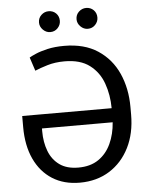

<svg xmlns="http://www.w3.org/2000/svg" viewBox="-61 -982 815 1042"><g transform="rotate(-5 346.0 -461.0)"><path d="M311.1 -737.2Q420.5 -737.2 493.8 -688.9Q567.1 -640.6 603.9 -558.6Q640.6 -476.6 640.6 -375V-333.8Q640.6 -232.2 601.9 -154.8Q563.2 -77.4 493.6 -33.7Q424 9.9 331.7 9.9Q245 9.9 182.2 -30Q119.3 -70 85.2 -143.3Q51.1 -216.6 51.1 -316.8V-377.8H538.4Q538 -450.3 515.6 -513.1Q493.3 -576 442.3 -614.7Q391.3 -653.4 305.4 -653.4Q254.3 -653.4 212.2 -640.8Q170.1 -628.2 143.5 -616.5L119.3 -690.3Q129.3 -696.7 155 -707.9Q180.8 -719.1 220.3 -728.2Q259.9 -737.2 311.1 -737.2ZM537.3 -301.1H152V-285.5Q152 -225.9 170.5 -177.6Q188.9 -129.3 228.3 -100.9Q267.8 -72.4 331 -72.4Q396.7 -72.4 440.7 -102.6Q484.7 -132.8 508.7 -184.7Q532.7 -236.5 537.3 -301.1ZM242.9 -818.2Q220.5 -818.2 203.3 -835.4Q186.1 -852.6 186.1 -875Q186.1 -899.5 203.3 -915.7Q220.5 -931.8 242.9 -931.8Q267.4 -931.8 283.6 -915.7Q299.7 -899.5 299.7 -875Q299.7 -852.6 283.6 -835.4Q267.4 -818.2 242.9 -818.2ZM447.4 -818.2Q425.1 -818.2 407.8 -835.4Q390.6 -852.6 390.6 -875Q390.6 -899.5 407.8 -915.7Q425.1 -931.8 447.4 -931.8Q471.9 -931.8 488.1 -915.7Q504.3 -899.5 504.3 -875Q504.3 -852.6 488.1 -835.4Q471.9 -818.2 447.4 -818.2Z"/></g></svg>

Font: Inter Zeller
Style: Regular
Weight: 400
Designer: Rasmus Andersson; Joe Bland
Foundry: zeller
Version: Version 3.015;git-dec3a8cb1